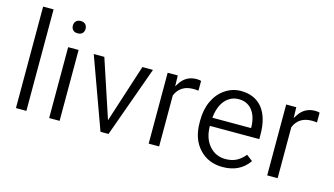

<svg xmlns="http://www.w3.org/2000/svg" viewBox="-86 -1042 2339 1344"><g transform="rotate(15 1083.5 -370.0)"><path d="M83.5 -750V-14.6H159.2V-750Z M326.2 -521V-7.3H401.9V-521ZM330.6 -644C337.9 -636.2 349.1 -631.8 364.7 -631.8C379.9 -631.8 391.6 -635.7 399.4 -644C415 -661.1 415 -690.4 399.4 -708C391.6 -716.3 379.9 -720.7 364.7 -720.7C349.1 -720.7 337.9 -716.3 330.6 -708C322.8 -699.2 318.8 -689 318.8 -675.8C318.8 -662.6 322.8 -652.3 330.6 -644Z M588.4 -521H511.7L698.2 -7.3H756.3L940.9 -521H864.3L728 -99.1Z M1286.1 -533.7C1277.8 -536.6 1267.1 -538.1 1253.4 -538.1C1201.7 -538.1 1161.6 -515.6 1133.8 -470.7L1120.6 -450.2L1118.7 -528.3H1045.4V-14.6H1121.1V-383.8L1121.6 -385.3C1144 -438.5 1186.5 -465.3 1249 -465.3C1262.2 -465.3 1274.4 -464.4 1286.1 -462.9Z M1731.4 -117.7C1715.3 -98.1 1697.3 -82 1676.3 -69.8C1652.8 -56.2 1624.5 -49.3 1591.3 -49.3C1543.9 -49.3 1505.4 -66.9 1474.6 -101.6C1444.3 -136.2 1428.7 -181.6 1427.2 -237.8V-245.6H1785.2V-276.9C1785.2 -361.3 1766.6 -426.3 1730 -471.2C1693.4 -515.6 1641.6 -538.1 1575.2 -538.1C1534.7 -538.1 1497.1 -526.4 1462.4 -503.4C1427.7 -480.5 1400.4 -448.2 1380.9 -407.2C1361.3 -365.7 1351.6 -318.8 1351.6 -266.1V-249C1351.6 -170.4 1373.5 -107.4 1417 -60.5C1460.4 -13.7 1516.6 9.8 1586.4 9.8C1669.9 9.8 1732.9 -21.5 1775.9 -83.5ZM1670.4 -436.5C1693.8 -408.7 1707 -369.6 1709.5 -320.3V-305.2H1429.2L1430.2 -314C1436.5 -365.2 1452.1 -405.8 1478 -434.6C1504.4 -463.9 1536.6 -478.5 1575.2 -478.5C1615.2 -478.5 1647 -464.4 1670.4 -436.5Z M2145 -533.7C2136.7 -536.6 2126 -538.1 2112.3 -538.1C2060.5 -538.1 2020.5 -515.6 1992.7 -470.7L1979.5 -450.2L1977.5 -528.3H1904.3V-14.6H1980V-383.8L1980.5 -385.3C2002.9 -438.5 2045.4 -465.3 2107.9 -465.3C2121.1 -465.3 2133.3 -464.4 2145 -462.9Z"/></g></svg>

Font: Shabnam Light
Style: Regular
Weight: 300
Foundry: DejaVu fonts team - Redesigned by Saber Rastikerdar - Based on Vazir font
Version: Version 5.0.1